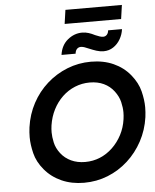

<svg xmlns="http://www.w3.org/2000/svg" viewBox="-66 -1091 931 1155"><g transform="rotate(-5 400.0 -513.0)"><path d="M395 10Q320 10 259.5 -17Q199 -44 158.5 -92.5Q118 -141 105 -194Q92 -247 92 -291Q92 -320 96 -351Q107 -429 142.5 -495Q178 -561 232.5 -609.5Q287 -658 355 -685Q423 -712 498 -712Q574 -712 634 -685Q694 -658 734 -609Q774 -560 787 -507.5Q800 -455 800 -411Q800 -382 796 -351Q785 -274 749.5 -208Q714 -142 660 -93Q606 -44 538.5 -17Q471 10 395 10ZM412 -114Q460 -114 502 -131.5Q544 -149 578 -181.5Q612 -214 634.5 -257Q657 -300 664 -351Q667 -372 667 -392Q667 -420 659 -454Q651 -488 626.5 -520.5Q602 -553 565 -570.5Q528 -588 480 -588Q433 -588 390.5 -570.5Q348 -553 314.5 -521Q281 -489 259 -446Q237 -403 229 -351Q226 -329 226 -309Q226 -282 233.5 -247.5Q241 -213 265.5 -181Q290 -149 327.5 -131.5Q365 -114 412 -114ZM581 -768Q559 -768 537.5 -775Q516 -782 495 -791Q479 -798 467.5 -802Q456 -806 446 -806Q432 -806 422.5 -796.5Q413 -787 411 -768H326Q334 -826 373.5 -858.5Q413 -891 461 -891Q481 -891 500 -885Q519 -879 538 -869Q552 -863 564 -859Q576 -855 585 -855Q599 -855 608 -865Q617 -875 618 -891H702Q698 -859 681.5 -830.5Q665 -802 639 -785Q613 -768 581 -768ZM361 -952 373 -1036H714L702 -952Z"/></g></svg>

Font: Lexend Med
Style: Italic
Weight: 500
Italic angle: -8.13011°
Designer: Bonnie Shaver-Troup, Thomas Jockin
Foundry: Lexend
Version: Version 1.007